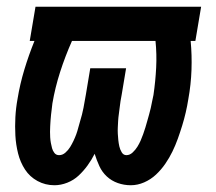

<svg xmlns="http://www.w3.org/2000/svg" viewBox="-20 -540 640 568"><path d="M367 8Q347 8 328.5 1.5Q310 -5 296 -18Q282 -31 274 -48.5Q266 -66 260 -85Q251 -67 239 -50.5Q227 -34 212.5 -20.5Q198 -7 179 0.5Q160 8 141 8Q114 8 91 -4.5Q68 -17 54 -38.5Q40 -60 33.5 -86Q27 -112 25.5 -139Q24 -166 25.5 -193.5Q27 -221 32 -248Q39 -291 52 -334Q65 -377 82 -419H68L85 -520H575L558 -419H544Q548 -377 546.5 -333.5Q545 -290 537 -246Q534 -227 529.5 -207.5Q525 -188 519 -168.5Q513 -149 506 -129.5Q499 -110 490 -91.5Q481 -73 469 -55.5Q457 -38 441.5 -23.5Q426 -9 406.5 -0.5Q387 8 367 8ZM155 -81Q165 -81 173.5 -88.5Q182 -96 187.5 -105Q193 -114 197.5 -123.5Q202 -133 205.5 -142.5Q209 -152 211.5 -162Q214 -172 217 -181.5Q220 -191 222.5 -201Q225 -211 227 -221Q229 -231 230.5 -240.5Q232 -250 234 -260L247 -338H353L340 -260Q338 -250 336.5 -240.5Q335 -231 334 -221.5Q333 -212 331.5 -202Q330 -192 329.5 -182.5Q329 -173 328.5 -163.5Q328 -154 328.5 -144.5Q329 -135 330 -125.5Q331 -116 333 -107Q335 -98 340 -89.5Q345 -81 354 -81Q364 -81 372.5 -89Q381 -97 386.5 -106Q392 -115 396 -124Q400 -133 403.5 -143Q407 -153 410 -162.5Q413 -172 415.5 -181.5Q418 -191 421 -201Q424 -211 426 -220.5Q428 -230 430 -240Q432 -250 434 -259Q440 -300 442 -340Q444 -380 440 -419H193Q173 -374 158 -327.5Q143 -281 135 -234Q134 -225 133 -217Q132 -209 131 -200.5Q130 -192 129.5 -183.5Q129 -175 128.5 -166.5Q128 -158 128 -150Q128 -142 128.5 -133.5Q129 -125 130.5 -117Q132 -109 134 -101.5Q136 -94 141 -87.5Q146 -81 155 -81Z"/></svg>

Font: Iosevka Extended
Style: Bold Italic
Weight: 700
Width: 7
Italic angle: -9°
Monospace: yes
Designer: Belleve Invis
Foundry: Belleve Invis
Version: Version 32.5.0; ttfautohint (v1.8.4)